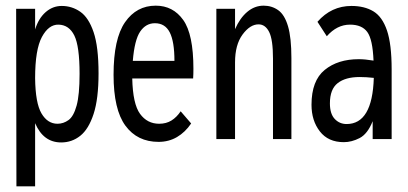

<svg xmlns="http://www.w3.org/2000/svg" viewBox="-20 -491 1440 678"><path d="M38 167 37 -460H104V-387Q116 -426 141 -448Q166 -470 198 -470Q234 -470 263.5 -449.5Q293 -429 310.5 -377.5Q328 -326 328 -232Q328 -142 310.5 -88.5Q293 -35 263.5 -11.5Q234 12 196 12Q133 12 104 -56V167ZM183 -54Q204 -54 222 -67Q240 -80 250.5 -118Q261 -156 261 -230Q261 -328 242.5 -365.5Q224 -403 187 -404Q152 -405 128 -360.5Q104 -316 104 -215Q105 -127 126.5 -90.5Q148 -54 183 -54Z M540 10Q465 10 423 -47Q381 -104 381 -227Q381 -354 421.5 -412.5Q462 -471 530 -471Q591 -471 627 -420.5Q663 -370 663 -248Q663 -229 662 -214H447Q449 -124 474.5 -89Q500 -54 542 -54Q567 -54 585.5 -65.5Q604 -77 618 -98L655 -55Q634 -24 605 -7Q576 10 540 10ZM449 -276H596Q596 -344 579.5 -376.5Q563 -409 527 -409Q495 -409 475 -379.5Q455 -350 449 -276Z M744 0V-460H810V-388Q827 -427 853 -449Q879 -471 911 -471Q940 -471 962.5 -455Q985 -439 997 -398.5Q1009 -358 1009 -286V0H944V-284Q944 -351 930.5 -378Q917 -405 893 -405Q863 -405 836.5 -369Q810 -333 810 -271V0Z M1194 11Q1139 11 1109.5 -27Q1080 -65 1080 -121Q1080 -206 1126.5 -244Q1173 -282 1247 -282Q1269 -282 1299 -277Q1296 -352 1277 -378Q1258 -404 1216 -404Q1170 -404 1134 -363L1101 -414Q1150 -470 1221 -470Q1267 -470 1298.5 -451Q1330 -432 1346.5 -383.5Q1363 -335 1363 -246V0H1296V-63Q1278 -18 1250 -3.5Q1222 11 1194 11ZM1145 -126Q1145 -89 1162 -71Q1179 -53 1204 -53Q1295 -53 1300 -216Q1273 -219 1250 -219Q1200 -219 1172.5 -197.5Q1145 -176 1145 -126Z"/></svg>

Font: Inconsolata ExtraCondensed Medium
Style: Regular
Weight: 500
Width: 2
Monospace: yes
Designer: Raph Levien, Cyreal, Brenton Simpson
Foundry: Raph Levien, Cyreal, Google
Version: Version 3.001; ttfautohint (v1.8.2.53-6de2)